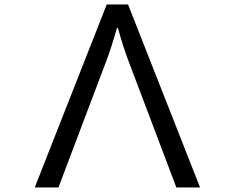

<svg xmlns="http://www.w3.org/2000/svg" viewBox="-20 -805 1040 850"><path d="M452.6 -785.2H546.9L865.7 24.9H760.7L548.8 -535.2Q525.4 -595.7 502 -681.2H497.6Q473.6 -595.7 450.7 -535.2L238.8 24.9H133.8Z"/></svg>

Font: FORM UDPGothic
Style: Regular
Weight: 400
Foundry: Pronama LLC
Version: Version 1.05101